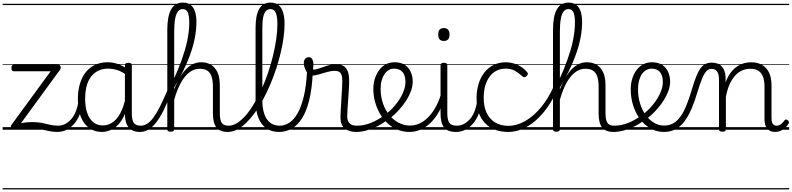

<svg xmlns="http://www.w3.org/2000/svg" viewBox="-20 -998 6091 1477"><path d="M420 17Q387 17 356 10Q325 3 289.5 -4.5Q254 -12 207 -12Q183 -12 162 -10Q141 -8 122 -5.5Q103 -3 84 0Q75 1 69.5 -5.5Q64 -12 63.5 -21Q63 -30 67 -36L370 -450H87Q77 -450 72.5 -455.5Q68 -461 68 -475Q68 -488 72.5 -494Q77 -500 87 -500H427Q437 -500 442 -494Q447 -488 447.5 -479.5Q448 -471 442 -462L142 -51Q166 -55 186.5 -57Q207 -59 227 -59Q269 -59 302 -52.5Q335 -46 364.5 -38.5Q394 -31 427 -31Q436 -31 440.5 -25Q445 -19 445 -6Q445 5 439 11Q433 17 420 17ZM0 449H495V459H0ZM0 -20H495V0H0ZM0 -505H495V-500H0ZM0 -969H495V-959H0Z M420 17Q409 17 403.5 9.5Q398 2 398.5 -7Q399 -16 406 -23.5Q413 -31 426 -31Q457 -31 483.5 -45.5Q510 -60 530.5 -84.5Q551 -109 564 -142.5Q577 -176 583 -215Q584 -226 593 -229Q602 -232 610 -228Q618 -224 617 -213Q612 -165 596 -123.5Q580 -82 554.5 -50.5Q529 -19 495 -1Q461 17 420 17ZM495 449V459ZM495 -20V0ZM495 -505V-500ZM495 -969V-959Z M763 17Q709 17 667.5 -12Q626 -41 602.5 -97Q579 -153 579 -234Q579 -285 588.5 -328.5Q598 -372 616.5 -407Q635 -442 663 -467Q691 -492 727.5 -505.5Q764 -519 809 -519Q847 -519 883.5 -506.5Q920 -494 956 -470V-419Q916 -449 880.5 -459.5Q845 -470 810 -470Q778 -470 750.5 -460Q723 -450 701.5 -431Q680 -412 665 -384Q650 -356 642.5 -319.5Q635 -283 635 -237Q635 -178 650 -132Q665 -86 695.5 -59.5Q726 -33 772 -33Q809 -33 843.5 -55Q878 -77 905 -126Q932 -175 948 -255L967 -206Q948 -120 914.5 -71Q881 -22 841.5 -2.5Q802 17 763 17ZM1057 17Q1027 17 1005 8Q983 -1 969 -18.5Q955 -36 948 -62Q941 -88 941 -123V-496Q941 -506 947.5 -510.5Q954 -515 968 -515Q981 -515 987.5 -510.5Q994 -506 994 -496V-124Q994 -77 1008.5 -54Q1023 -31 1063 -31Q1071 -31 1075.5 -23.5Q1080 -16 1079.5 -7Q1079 2 1074 9.5Q1069 17 1057 17ZM495 449H1130V459H495ZM495 -20H1130V0H495ZM495 -505H1130V-500H495ZM495 -969H1130V-959H495Z M1055 17Q1043 17 1037.5 9.5Q1032 2 1033 -7Q1034 -16 1041.5 -23.5Q1049 -31 1061 -31Q1088 -31 1111.5 -45.5Q1135 -60 1159 -92Q1183 -124 1210 -177Q1237 -230 1270 -308Q1275 -319 1283.5 -318.5Q1292 -318 1298 -310Q1304 -302 1299 -291Q1269 -211 1240 -152.5Q1211 -94 1182 -56.5Q1153 -19 1122 -1Q1091 17 1055 17ZM1130 449V459ZM1130 -20V0ZM1130 -505V-500ZM1130 -969V-959Z M1733 17Q1701 17 1679 8Q1657 -1 1643.5 -19.5Q1630 -38 1624 -64.5Q1618 -91 1618 -126V-332Q1618 -379 1607.5 -409.5Q1597 -440 1575 -454.5Q1553 -469 1516 -469Q1484 -469 1455.5 -453.5Q1427 -438 1401.5 -406.5Q1376 -375 1354.5 -327Q1333 -279 1314 -212L1295 -240Q1317 -309 1342 -361Q1367 -413 1395.5 -448Q1424 -483 1457 -501Q1490 -519 1527 -519Q1569 -519 1601 -501Q1633 -483 1652 -444Q1671 -405 1671 -341V-128Q1671 -77 1685 -54Q1699 -31 1739 -31Q1749 -31 1753.5 -23.5Q1758 -16 1757.5 -7Q1757 2 1751 9.5Q1745 17 1733 17ZM1292 15Q1279 15 1273 10.5Q1267 6 1267 -4V-767Q1267 -875 1297 -926.5Q1327 -978 1387 -978Q1425 -978 1448 -959Q1471 -940 1481 -906.5Q1491 -873 1491 -829Q1491 -800 1488 -769Q1485 -738 1478.5 -705Q1472 -672 1462 -637Q1452 -602 1438 -565Q1424 -528 1406.5 -489Q1389 -450 1367.5 -409Q1346 -368 1320 -325V-4Q1320 6 1313 10.5Q1306 15 1292 15ZM1320 -396Q1336 -430 1350.5 -466Q1365 -502 1378 -538.5Q1391 -575 1402 -612Q1413 -649 1420.5 -685.5Q1428 -722 1432 -757.5Q1436 -793 1436 -827Q1436 -855 1432 -878Q1428 -901 1417 -914.5Q1406 -928 1385 -928Q1363 -928 1348.5 -909.5Q1334 -891 1327 -852.5Q1320 -814 1320 -753ZM1130 449H1806V459H1130ZM1130 -20H1806V0H1130ZM1130 -505H1806V-500H1130ZM1130 -969H1806V-959H1130Z M1732 17Q1720 17 1715 9.5Q1710 2 1711.5 -7Q1713 -16 1719.5 -23.5Q1726 -31 1738 -31Q1772 -31 1805.5 -52.5Q1839 -74 1872 -112Q1905 -150 1935 -201.5Q1965 -253 1992.5 -313Q2020 -373 2042 -438Q2064 -503 2080 -568.5Q2096 -634 2105 -697Q2114 -760 2114 -814Q2114 -827 2122.5 -833.5Q2131 -840 2141.5 -840Q2152 -840 2160.5 -833.5Q2169 -827 2169 -814Q2169 -764 2161 -707Q2153 -650 2138.5 -589Q2124 -528 2103.5 -466Q2083 -404 2057.5 -344.5Q2032 -285 2003 -231Q1974 -177 1941.5 -132Q1909 -87 1874.5 -53.5Q1840 -20 1804 -1.5Q1768 17 1732 17ZM1806 449V459ZM1806 -20V0ZM1806 -505V-500ZM1806 -969V-959Z M2125 17Q2069 17 2028.5 -11Q1988 -39 1967 -93.5Q1946 -148 1946 -228V-782Q1946 -881 1974 -929.5Q2002 -978 2061 -978Q2099 -978 2122.5 -959Q2146 -940 2157.5 -903.5Q2169 -867 2169 -815Q2169 -802 2160.5 -796Q2152 -790 2141.5 -790Q2131 -790 2122.5 -796Q2114 -802 2114 -815Q2114 -852 2108.5 -877Q2103 -902 2091.5 -915Q2080 -928 2060 -928Q2040 -928 2026 -913.5Q2012 -899 2005 -867Q1998 -835 1998 -781V-229Q1998 -163 2014 -119Q2030 -75 2060 -53Q2090 -31 2132 -31Q2142 -31 2147.5 -23.5Q2153 -16 2152.5 -7Q2152 2 2145 9.5Q2138 17 2125 17ZM1806 449H2200V459H1806ZM1806 -20H2200V0H1806ZM1806 -505H2200V-500H1806ZM1806 -969H2200V-959H1806Z M2127 17Q2115 17 2109.5 9.5Q2104 2 2105.5 -7Q2107 -16 2114 -23.5Q2121 -31 2133 -31Q2170 -31 2205 -53.5Q2240 -76 2268.5 -125Q2297 -174 2316.5 -254Q2336 -334 2342 -448Q2342 -454 2349 -456.5Q2356 -459 2364.5 -457.5Q2373 -456 2379.5 -451.5Q2386 -447 2386 -437Q2380 -313 2358.5 -226.5Q2337 -140 2302.5 -86.5Q2268 -33 2223 -8Q2178 17 2127 17ZM2200 449H2225V459H2200ZM2200 -20H2225V0H2200ZM2200 -505H2225V-500H2200ZM2200 -969H2225V-959H2200Z M2718 17Q2693 17 2671 10.5Q2649 4 2632.5 -9.5Q2616 -23 2607.5 -43.5Q2599 -64 2599 -93Q2599 -120 2601.5 -155.5Q2604 -191 2606 -230Q2608 -269 2610.5 -306.5Q2613 -344 2613 -376Q2613 -421 2599 -437Q2585 -453 2555 -453Q2528 -453 2496 -444Q2464 -435 2433 -425.5Q2402 -416 2378 -416Q2363 -416 2349 -432Q2335 -448 2326 -470.5Q2317 -493 2317 -513Q2317 -526 2321.5 -536Q2326 -546 2334.5 -552Q2343 -558 2355 -558Q2374 -558 2382.5 -542Q2391 -526 2391 -502Q2391 -493 2389.5 -482Q2388 -471 2387 -463Q2404 -462 2424 -468Q2444 -474 2467 -482.5Q2490 -491 2514.5 -497.5Q2539 -504 2564 -504Q2598 -504 2620.5 -491.5Q2643 -479 2654.5 -451Q2666 -423 2666 -378Q2666 -346 2663.5 -308Q2661 -270 2658.5 -232Q2656 -194 2653.5 -160.5Q2651 -127 2651 -104Q2651 -68 2669 -49.5Q2687 -31 2724 -31Q2735 -31 2740 -23.5Q2745 -16 2744.5 -7Q2744 2 2737.5 9.5Q2731 17 2718 17ZM2225 449H2793V459H2225ZM2225 -20H2793V0H2225ZM2225 -505H2793V-500H2225ZM2225 -969H2793V-959H2225Z M2720 17Q2708 17 2702.5 9.5Q2697 2 2698.5 -7Q2700 -16 2707 -23.5Q2714 -31 2726 -31Q2779 -31 2834 -53Q2889 -75 2936 -112Q2944 -118 2951 -115Q2958 -112 2962 -105Q2966 -98 2966.5 -89.5Q2967 -81 2960 -76Q2923 -47 2882 -26.5Q2841 -6 2799.5 5.5Q2758 17 2720 17ZM2793 449V459ZM2793 -20V0ZM2793 -505V-500ZM2793 -969V-959Z M2940 -113Q2960 -128 2979 -145.5Q2998 -163 3014 -182Q3040 -212 3059 -243.5Q3078 -275 3088.5 -306.5Q3099 -338 3099 -367Q3099 -419 3076 -444.5Q3053 -470 3011 -470Q3000 -470 2995 -477.5Q2990 -485 2990.5 -494.5Q2991 -504 2997.5 -511.5Q3004 -519 3015 -519Q3064 -519 3094.5 -498.5Q3125 -478 3140 -444Q3155 -410 3155 -370Q3155 -336 3142 -299.5Q3129 -263 3106 -226.5Q3083 -190 3053 -157Q3034 -135 3011.5 -114.5Q2989 -94 2965 -75ZM2793 449H3237V459H2793ZM2793 -20H3237V0H2793ZM2793 -505H3237V-500H2793ZM2793 -969H3237V-959H2793Z M3130 17Q3080 17 3037 -1Q2994 -19 2960 -51Q2926 -83 2902 -125Q2878 -167 2865 -215Q2852 -263 2852 -313Q2852 -357 2864 -394.5Q2876 -432 2897.5 -460Q2919 -488 2949 -503.5Q2979 -519 3015 -519Q3026 -519 3031 -511.5Q3036 -504 3035 -494.5Q3034 -485 3028 -477.5Q3022 -470 3011 -470Q2990 -470 2971.5 -459.5Q2953 -449 2938.5 -428.5Q2924 -408 2916 -379.5Q2908 -351 2908 -315Q2908 -255 2925.5 -203.5Q2943 -152 2974.5 -113.5Q3006 -75 3047 -53.5Q3088 -32 3134 -32Q3186 -32 3232 -61.5Q3278 -91 3314.5 -146Q3351 -201 3374 -277Q3376 -286 3385 -286.5Q3394 -287 3401 -281Q3408 -275 3405 -263Q3382 -174 3340.5 -111.5Q3299 -49 3245 -16Q3191 17 3130 17ZM3237 449V459ZM3237 -20V0ZM3237 -505V-500ZM3237 -969V-959Z M3488 17Q3455 17 3431.5 8Q3408 -1 3394.5 -19.5Q3381 -38 3375 -64.5Q3369 -91 3369 -126V-496Q3369 -506 3375.5 -510.5Q3382 -515 3394 -515Q3408 -515 3414.5 -510.5Q3421 -506 3421 -496V-128Q3421 -77 3436 -54Q3451 -31 3495 -31Q3504 -31 3508.5 -23.5Q3513 -16 3512.5 -7Q3512 2 3506 9.5Q3500 17 3488 17ZM3394 -683Q3372 -683 3361.5 -695.5Q3351 -708 3351 -732Q3351 -757 3361.5 -769.5Q3372 -782 3394 -782Q3416 -782 3427 -769.5Q3438 -757 3438 -732Q3438 -707 3427 -695Q3416 -683 3394 -683ZM3237 449H3562V459H3237ZM3237 -20H3562V0H3237ZM3237 -505H3562V-500H3237ZM3237 -969H3562V-959H3237Z M3487 17Q3476 17 3470.5 9.5Q3465 2 3465.5 -7Q3466 -16 3473 -23.5Q3480 -31 3493 -31Q3524 -31 3550.5 -45.5Q3577 -60 3597.5 -84.5Q3618 -109 3631 -142.5Q3644 -176 3650 -215Q3651 -226 3660 -229Q3669 -232 3677 -228Q3685 -224 3684 -213Q3679 -165 3663 -123.5Q3647 -82 3621.5 -50.5Q3596 -19 3562 -1Q3528 17 3487 17ZM3562 449V459ZM3562 -20V0ZM3562 -505V-500ZM3562 -969V-959Z M3890 17Q3776 17 3711 -51Q3646 -119 3646 -241Q3646 -302 3661.5 -352.5Q3677 -403 3706 -440Q3735 -477 3776.5 -498Q3818 -519 3871 -519Q3917 -519 3961 -499Q4005 -479 4036 -442Q4041 -435 4040.5 -428.5Q4040 -422 4031 -413Q4022 -404 4014 -404Q4006 -404 4000 -410Q3970 -437 3941.5 -453.5Q3913 -470 3868 -470Q3831 -470 3800 -454.5Q3769 -439 3747 -409.5Q3725 -380 3713 -338.5Q3701 -297 3701 -244Q3701 -178 3723.5 -130Q3746 -82 3788.5 -56Q3831 -30 3891 -30Q3902 -30 3907.5 -23Q3913 -16 3913 -6.5Q3913 3 3907.5 10Q3902 17 3890 17ZM3562 449H4097V459H3562ZM3562 -20H4097V0H3562ZM3562 -505H4097V-500H3562ZM3562 -969H4097V-959H3562Z M3890 17Q3878 17 3872 10Q3866 3 3866.5 -6.5Q3867 -16 3873 -23Q3879 -30 3891 -30Q3956 -30 4020.5 -67Q4085 -104 4141.5 -172Q4198 -240 4239 -332Q4245 -345 4254 -344Q4263 -343 4269 -334Q4275 -325 4269 -312Q4235 -234 4191.5 -173Q4148 -112 4099 -69.5Q4050 -27 3997 -5Q3944 17 3890 17ZM4097 449V459ZM4097 -20V0ZM4097 -505V-500ZM4097 -969V-959Z M4700 17Q4668 17 4646 8Q4624 -1 4610.5 -19.5Q4597 -38 4591 -64.5Q4585 -91 4585 -126V-332Q4585 -379 4574.5 -409.5Q4564 -440 4542 -454.5Q4520 -469 4483 -469Q4451 -469 4422.5 -453.5Q4394 -438 4368.5 -406.5Q4343 -375 4321.5 -327Q4300 -279 4281 -212L4262 -240Q4284 -309 4309 -361Q4334 -413 4362.5 -448Q4391 -483 4424 -501Q4457 -519 4494 -519Q4536 -519 4568 -501Q4600 -483 4619 -444Q4638 -405 4638 -341V-128Q4638 -77 4652 -54Q4666 -31 4706 -31Q4716 -31 4720.5 -23.5Q4725 -16 4724.5 -7Q4724 2 4718 9.5Q4712 17 4700 17ZM4259 15Q4246 15 4240 10.5Q4234 6 4234 -4V-767Q4234 -875 4264 -926.5Q4294 -978 4354 -978Q4392 -978 4415 -959Q4438 -940 4448 -906.5Q4458 -873 4458 -829Q4458 -800 4455 -769Q4452 -738 4445.5 -705Q4439 -672 4429 -637Q4419 -602 4405 -565Q4391 -528 4373.5 -489Q4356 -450 4334.5 -409Q4313 -368 4287 -325V-4Q4287 6 4280 10.5Q4273 15 4259 15ZM4287 -396Q4303 -430 4317.5 -466Q4332 -502 4345 -538.5Q4358 -575 4369 -612Q4380 -649 4387.5 -685.5Q4395 -722 4399 -757.5Q4403 -793 4403 -827Q4403 -855 4399 -878Q4395 -901 4384 -914.5Q4373 -928 4352 -928Q4330 -928 4315.5 -909.5Q4301 -891 4294 -852.5Q4287 -814 4287 -753ZM4097 449H4773V459H4097ZM4097 -20H4773V0H4097ZM4097 -505H4773V-500H4097ZM4097 -969H4773V-959H4097Z M4700 17Q4688 17 4682.5 9.5Q4677 2 4678.5 -7Q4680 -16 4687 -23.5Q4694 -31 4706 -31Q4759 -31 4814 -53Q4869 -75 4916 -112Q4924 -118 4931 -115Q4938 -112 4942 -105Q4946 -98 4946.5 -89.5Q4947 -81 4940 -76Q4903 -47 4862 -26.5Q4821 -6 4779.5 5.5Q4738 17 4700 17ZM4773 449V459ZM4773 -20V0ZM4773 -505V-500ZM4773 -969V-959Z M4920 -113Q4940 -128 4959 -145.5Q4978 -163 4994 -182Q5020 -212 5039 -243.5Q5058 -275 5068.5 -306.5Q5079 -338 5079 -367Q5079 -419 5056 -444.5Q5033 -470 4991 -470Q4980 -470 4975 -477.5Q4970 -485 4970.5 -494.5Q4971 -504 4977.5 -511.5Q4984 -519 4995 -519Q5044 -519 5074.5 -498.5Q5105 -478 5120 -444Q5135 -410 5135 -370Q5135 -336 5122 -299.5Q5109 -263 5086 -226.5Q5063 -190 5033 -157Q5014 -135 4991.5 -114.5Q4969 -94 4945 -75ZM4773 449H5217V459H4773ZM4773 -20H5217V0H4773ZM4773 -505H5217V-500H4773ZM4773 -969H5217V-959H4773Z M5087 17Q5043 17 5004.5 0Q4966 -17 4934.5 -47Q4903 -77 4880 -118.5Q4857 -160 4844.5 -209Q4832 -258 4832 -311Q4832 -355 4844 -393.5Q4856 -432 4877.5 -460Q4899 -488 4929 -503.5Q4959 -519 4995 -519Q5006 -519 5011 -511.5Q5016 -504 5015 -494.5Q5014 -485 5008 -477.5Q5002 -470 4991 -470Q4975 -470 4959 -463Q4943 -456 4930 -443Q4917 -430 4908 -410.5Q4899 -391 4893.5 -366.5Q4888 -342 4888 -313Q4888 -251 4904.5 -199.5Q4921 -148 4949 -110.5Q4977 -73 5013 -52.5Q5049 -32 5088 -32Q5126 -32 5156.5 -48Q5187 -64 5212.5 -98.5Q5238 -133 5260 -186.5Q5282 -240 5304 -315Q5321 -372 5336.5 -411Q5352 -450 5369 -473Q5386 -496 5407 -506Q5428 -516 5455 -516Q5466 -516 5471 -509Q5476 -502 5475.5 -492.5Q5475 -483 5468.5 -475.5Q5462 -468 5452 -468Q5439 -468 5427 -461Q5415 -454 5403 -436.5Q5391 -419 5378.5 -387.5Q5366 -356 5351 -308Q5327 -226 5301 -164.5Q5275 -103 5244.5 -63Q5214 -23 5175 -3Q5136 17 5087 17ZM5217 449H5342V459H5217ZM5217 -20H5342V0H5217ZM5217 -505H5342V-500H5217ZM5217 -969H5342V-959H5217Z M5537 15Q5524 15 5517.5 10.5Q5511 6 5511 -4V-383Q5511 -427 5497 -447.5Q5483 -468 5453 -468Q5443 -468 5438 -475.5Q5433 -483 5433 -492.5Q5433 -502 5439 -509Q5445 -516 5455 -516Q5481 -516 5500.5 -508.5Q5520 -501 5533 -486.5Q5546 -472 5553 -452Q5560 -432 5562 -406V-365Q5578 -409 5601 -439Q5624 -469 5650 -486.5Q5676 -504 5703.5 -511.5Q5731 -519 5758 -519Q5803 -519 5838 -501Q5873 -483 5894 -444Q5915 -405 5915 -341V-93Q5915 -73 5918.5 -59.5Q5922 -46 5931 -38.5Q5940 -31 5953 -31Q5964 -31 5974 -35Q5984 -39 5994.5 -48.5Q6005 -58 6015 -72Q6020 -79 6026.5 -79Q6033 -79 6040 -73Q6047 -67 6049 -60.5Q6051 -54 6047 -48Q6035 -28 6018.5 -13Q6002 2 5983 9.5Q5964 17 5944 17Q5924 17 5908.5 11Q5893 5 5882.5 -7.5Q5872 -20 5866.5 -38Q5861 -56 5861 -81V-332Q5861 -376 5850 -406.5Q5839 -437 5815 -453Q5791 -469 5751 -469Q5723 -469 5694 -458Q5665 -447 5640 -421.5Q5615 -396 5595 -354.5Q5575 -313 5564 -252V-4Q5564 6 5557.5 10.5Q5551 15 5537 15ZM5342 449H6051V459H5342ZM5342 -20H6051V0H5342ZM5342 -505H6051V-500H5342ZM5342 -969H6051V-959H5342Z"/></svg>

Font: Playwrite IT Trad Guides
Style: Regular
Weight: 400
Designer: Veronika Burian, José Scaglione
Foundry: TypeTogether
Version: Version 1.003